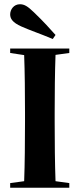

<svg xmlns="http://www.w3.org/2000/svg" viewBox="-20 -886 376 906"><path d="M242 -721C215 -751 189 -781 140 -828C111 -856 95 -866 74 -866C45 -866 28 -841 28 -818C28 -799 38 -780 81 -761C121 -743 167 -728 229 -702ZM28 -636 94 -626C97 -549 98 -443 98 -354V-310C98 -219 97 -110 94 -31L28 -22V0H307V-22L242 -31C239 -110 238 -219 238 -310V-354C238 -443 239 -549 242 -627L307 -636V-657H28Z"/></svg>

Font: Source Serif 4 Display
Style: Bold
Weight: 700
Designer: Frank Grießhammer
Foundry: Adobe Systems Incorporated
Version: Version 4.004;hotconv 1.0.117;makeotfexe 2.5.65602